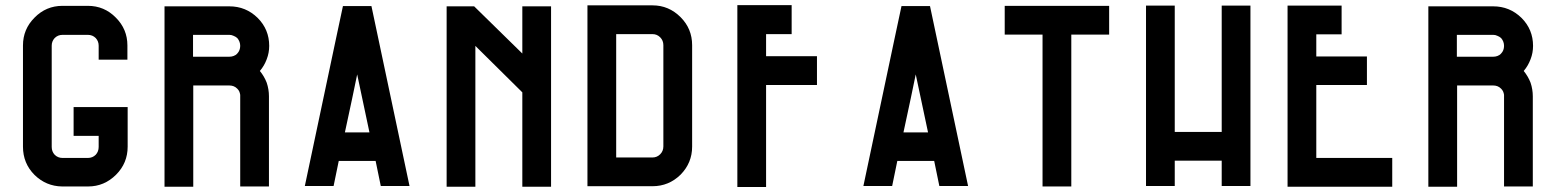

<svg xmlns="http://www.w3.org/2000/svg" viewBox="-20 -742 6184 763"><path d="M372.1 -503.9Q372.1 -522.5 372.1 -560.5Q372.1 -578.1 360.4 -590.8Q347.7 -603.5 329.1 -603.5Q295.9 -603.5 228.5 -603.5Q210 -603.5 197.3 -590.8Q185.5 -578.1 185.5 -560.5Q185.5 -425.8 185.5 -158.2Q185.5 -139.6 197.3 -127Q210 -114.3 228.5 -114.3Q261.7 -114.3 329.1 -114.3Q347.7 -114.3 360.4 -127Q372.1 -139.6 372.1 -158.2Q372.1 -172.9 372.1 -202.1Q338.9 -202.1 272.5 -202.1Q272.5 -240.2 272.5 -316.4Q343.8 -316.4 487.3 -316.4Q487.3 -263.7 487.3 -159.2Q487.3 -93.8 441.4 -47.9Q394.5 -1 330.1 -1Q295.9 -1 228.5 -1Q227.5 -1 226.6 -1Q163.1 -2 117.2 -46.9Q71.3 -92.8 71.3 -159.2Q71.3 -293 71.3 -561.5Q71.3 -626 117.2 -671.9Q163.1 -718.8 228.5 -718.8Q261.7 -718.8 329.1 -718.8Q394.5 -718.8 440.4 -671.9Q486.3 -626 486.3 -561.5Q486.3 -542 486.3 -504.9Q448.2 -504.9 372.1 -504.9Q372.1 -503.9 372.1 -503.9Z M1012.7 -460Q1030.3 -438.5 1040 -413.1Q1048.8 -386.7 1048.8 -359.4Q1048.8 -239.3 1048.8 -1Q1010.7 -1 934.6 -1Q934.6 -122.1 934.6 -365.2Q933.6 -372.1 930.7 -378.9Q927.7 -384.8 922.9 -389.6Q916 -396.5 908.2 -399.4Q900.4 -402.3 891.6 -402.3Q843.8 -402.3 748 -402.3Q748 -268.6 748 0Q710 0 633.8 0Q633.8 -239.3 633.8 -716.8Q719.7 -716.8 891.6 -716.8Q957 -716.8 1003.9 -670.9Q1049.8 -625 1049.8 -559.6Q1049.8 -532.2 1040 -506.8Q1030.3 -480.5 1012.7 -460ZM922.9 -529.3Q928.7 -535.2 931.6 -543Q934.6 -550.8 934.6 -559.6Q934.6 -568.4 931.6 -576.2Q928.7 -584 922.9 -590.8Q916 -596.7 908.2 -599.6Q900.4 -603.5 891.6 -603.5Q843.8 -603.5 747.1 -603.5Q747.1 -574.2 747.1 -516.6Q794.9 -516.6 891.6 -516.6Q900.4 -516.6 908.2 -519.5Q917 -522.5 922.9 -529.3Z M1607.4 -2.9Q1569.3 -2.9 1493.2 -2.9Q1486.3 -36.1 1472.7 -102.5Q1423.8 -102.5 1326.2 -102.5Q1319.3 -69.3 1305.7 -2.9Q1267.6 -2.9 1191.4 -2.9Q1232.4 -196.3 1314.5 -585Q1324.2 -628.9 1342.8 -717.8Q1380.9 -717.8 1456.1 -717.8Q1506.8 -479.5 1607.4 -2.9ZM1448.2 -215.8Q1431.6 -293 1399.4 -446.3Q1383.8 -369.1 1350.6 -215.8Q1382.8 -215.8 1448.2 -215.8Z M2055.7 -716.8Q2093.8 -716.8 2169.9 -716.8Q2169.9 -477.5 2169.9 0Q2131.8 0 2055.7 0Q2055.7 -125 2055.7 -375Q1993.2 -436.5 1869.1 -559.6Q1869.1 -373 1869.1 0Q1831.1 0 1754.9 0Q1754.9 -239.3 1754.9 -716.8Q1791 -716.8 1864.3 -716.8Q1928.7 -654.3 2055.7 -529.3Q2055.7 -591.8 2055.7 -716.8Z M2730.5 -562.5Q2730.5 -428.7 2730.5 -159.2Q2730.5 -94.7 2684.6 -47.9Q2637.7 -2 2573.2 -2Q2487.3 -2 2314.5 -2Q2314.5 -241.2 2314.5 -720.7Q2400.4 -720.7 2573.2 -720.7Q2637.7 -720.7 2684.6 -673.8Q2730.5 -627.9 2730.5 -562.5ZM2616.2 -160.2Q2616.2 -293.9 2616.2 -562.5Q2616.2 -581.1 2603.5 -593.8Q2590.8 -606.4 2573.2 -606.4Q2525.4 -606.4 2428.7 -606.4Q2428.7 -565.4 2428.7 -483.4Q2428.7 -360.4 2428.7 -116.2Q2476.6 -116.2 2573.2 -116.2Q2590.8 -116.2 2603.5 -128.9Q2616.2 -141.6 2616.2 -160.2Z M3226.6 -518.6Q3226.6 -480.5 3226.6 -404.3Q3159.2 -404.3 3024.4 -404.3Q3024.4 -269.5 3024.4 1Q2986.3 1 2910.2 1Q2910.2 -240.2 2910.2 -721.7Q2982.4 -721.7 3126 -721.7Q3126 -682.6 3126 -606.4Q3092.8 -606.4 3024.4 -606.4Q3024.4 -577.1 3024.4 -518.6Q3091.8 -518.6 3226.6 -518.6Z M3827.1 -2.9Q3789.1 -2.9 3712.9 -2.9Q3706.1 -36.1 3692.4 -102.5Q3643.6 -102.5 3545.9 -102.5Q3539.1 -69.3 3525.4 -2.9Q3487.3 -2.9 3411.1 -2.9Q3452.1 -196.3 3534.2 -585Q3543.9 -628.9 3562.5 -717.8Q3600.6 -717.8 3675.8 -717.8Q3726.6 -479.5 3827.1 -2.9ZM3668 -215.8Q3651.4 -293 3619.1 -446.3Q3603.5 -369.1 3570.3 -215.8Q3602.5 -215.8 3668 -215.8Z M4387.7 -718.8Q4387.7 -680.7 4387.7 -604.5Q4337.9 -604.5 4237.3 -604.5Q4237.3 -403.3 4237.3 -1Q4199.2 -1 4123 -1Q4123 -202.1 4123 -604.5Q4123 -604.5 4123 -604.5Q4073.2 -604.5 3972.7 -604.5Q3972.7 -642.6 3972.7 -718.8Q4111.3 -718.8 4387.7 -718.8Z M4949.2 -719.7Q4949.2 -481.4 4949.2 -2.9Q4911.1 -2.9 4835 -2.9Q4835 -36.1 4835 -103.5Q4773.4 -103.5 4648.4 -103.5Q4648.4 -70.3 4648.4 -2.9Q4610.4 -2.9 4534.2 -2.9Q4534.2 -242.2 4534.2 -719.7Q4572.3 -719.7 4648.4 -719.7Q4648.4 -552.7 4648.4 -217.8Q4710.9 -217.8 4835 -217.8Q4835 -384.8 4835 -719.7Q4873 -719.7 4949.2 -719.7Z M5512.7 -114.3Q5512.7 -76.2 5512.7 0Q5374 0 5096.7 0Q5096.7 -240.2 5096.7 -719.7Q5168 -719.7 5311.5 -719.7Q5311.5 -681.6 5311.5 -605.5Q5278.3 -605.5 5210.9 -605.5Q5210.9 -576.2 5210.9 -517.6Q5277.3 -517.6 5412.1 -517.6Q5412.1 -479.5 5412.1 -404.3Q5344.7 -404.3 5210.9 -404.3Q5210.9 -307.6 5210.9 -114.3Q5311.5 -114.3 5512.7 -114.3Z M6035.2 -460Q6052.7 -438.5 6062.5 -413.1Q6071.3 -386.7 6071.3 -359.4Q6071.3 -239.3 6071.3 -1Q6033.2 -1 5957 -1Q5957 -122.1 5957 -365.2Q5956.1 -372.1 5953.1 -378.9Q5950.2 -384.8 5945.3 -389.6Q5938.5 -396.5 5930.7 -399.4Q5922.9 -402.3 5914.1 -402.3Q5866.2 -402.3 5770.5 -402.3Q5770.5 -268.6 5770.5 0Q5732.4 0 5656.2 0Q5656.2 -239.3 5656.2 -716.8Q5742.2 -716.8 5914.1 -716.8Q5979.5 -716.8 6026.4 -670.9Q6072.3 -625 6072.3 -559.6Q6072.3 -532.2 6062.5 -506.8Q6052.7 -480.5 6035.2 -460ZM5945.3 -529.3Q5951.2 -535.2 5954.1 -543Q5957 -550.8 5957 -559.6Q5957 -568.4 5954.1 -576.2Q5951.2 -584 5945.3 -590.8Q5938.5 -596.7 5930.7 -599.6Q5922.9 -603.5 5914.1 -603.5Q5866.2 -603.5 5769.5 -603.5Q5769.5 -574.2 5769.5 -516.6Q5817.4 -516.6 5914.1 -516.6Q5922.9 -516.6 5930.7 -519.5Q5939.5 -522.5 5945.3 -529.3Z"/></svg>

Font: Via Messena
Style: Regular
Weight: 400
Designer: Edward Sonnex
Version: 1.0